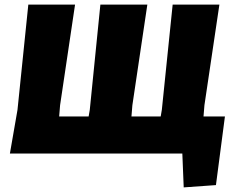

<svg xmlns="http://www.w3.org/2000/svg" viewBox="-20 -667 1020 834"><path d="M23 0 56 -190 103 -647H306L241 -210L237 -161H365L370 -190L416 -647H620L555 -210L551 -161H678L683 -190L730 -647H933L868 -210L864 -161H957L918 137L778 147L772 0Z"/></svg>

Font: Alegreya Sans Black
Style: Italic
Weight: 900
Italic angle: -7°
Designer: Juan Pablo del Peral
Foundry: Huerta Tipografica
Version: Version 2.007